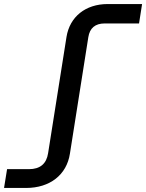

<svg xmlns="http://www.w3.org/2000/svg" viewBox="-71 -750 723 950"><path d="M-51 180H58C176 180 259 115 275 10L366 -566C373 -611 400 -634 447 -634H617L632 -730H462C352 -730 274 -667 258 -567L167 8C159 60 128 87 72 87H-36Z"/></svg>

Font: JetBrains Mono SemiBold
Style: Italic
Weight: 472
Italic angle: -9°
Monospace: yes
Designer: Philipp Nurullin, Konstantin Bulenkov
Foundry: JetBrains
Version: Version 2.305